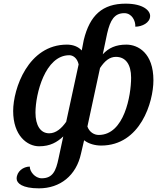

<svg xmlns="http://www.w3.org/2000/svg" viewBox="-20 -790 891 1050"><path d="M193 240C309 240 397 170 423 50L440 -23C465 -3 501 6 533 6C748 6 819 -232 819 -351C819 -500 735 -546 671 -546C614 -546 574 -528 542 -493L566 -607C583 -681 606 -718 660 -718C701 -718 722 -676 720 -644C756 -644 801 -665 801 -703C801 -731 765 -770 667 -770C541 -770 471 -707 438 -571L427 -514C408 -535 379 -546 346 -546C134 -546 52 -305 52 -183C52 -48 129 10 194 10C255 10 293 -13 326 -44L300 77C286 145 268 185 208 185C171 185 142 147 143 121C107 121 71 148 71 187C71 212 102 240 193 240ZM249 -61C201 -61 174 -105 174 -174C174 -277 227 -488 359 -488C378 -488 402 -474 410 -438L342 -124C317 -88 286 -61 249 -61ZM520 -52C495 -52 469 -67 458 -98L527 -418C554 -459 581 -479 614 -479C667 -479 697 -438 697 -365C697 -269 660 -52 520 -52Z"/></svg>

Font: Noto Serif Semi
Style: Italic
Weight: 600
Italic angle: -12°
Designer: Monotype Design Team
Foundry: Monotype Imaging Inc.
Version: Version 1.901